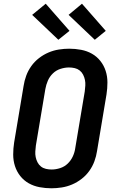

<svg xmlns="http://www.w3.org/2000/svg" viewBox="-20 -1005 640 1033"><path d="M257 8Q224 8 192.5 2Q161 -4 134.5 -19Q108 -34 89 -58Q70 -82 60.5 -111.5Q51 -141 51 -173.5Q51 -206 56 -238L107 -543Q111 -570 121 -597.5Q131 -625 148.5 -649.5Q166 -674 190 -692.5Q214 -711 241 -722.5Q268 -734 296.5 -738.5Q325 -743 352 -743Q385 -743 416.5 -737Q448 -731 474.5 -716Q501 -701 520 -677Q539 -653 548.5 -623.5Q558 -594 558 -561.5Q558 -529 553 -497L502 -192Q498 -165 488 -137.5Q478 -110 460.5 -85.5Q443 -61 419 -42.5Q395 -24 368 -12.5Q341 -1 312.5 3.5Q284 8 257 8ZM258 -93Q280 -93 303.5 -100.5Q327 -108 344.5 -125Q362 -142 372 -164Q382 -186 385 -209L436 -513Q438 -529 439 -544.5Q440 -560 437 -575Q434 -590 427 -603.5Q420 -617 408.5 -626Q397 -635 382 -638.5Q367 -642 351 -642Q329 -642 305.5 -634.5Q282 -627 264.5 -610Q247 -593 237.5 -571Q228 -549 224 -526L173 -222Q171 -206 170 -190.5Q169 -175 172 -160Q175 -145 182 -131.5Q189 -118 200.5 -109Q212 -100 227 -96.5Q242 -93 258 -93ZM490 -791 349 -925 421 -985 549 -839ZM294 -791 153 -925 226 -985 354 -839Z"/></svg>

Font: Iosevka SS04 Extended Oblique
Style: Bold
Weight: 700
Width: 7
Italic angle: -9°
Monospace: yes
Designer: Belleve Invis
Foundry: Belleve Invis
Version: Version 19.0.0; ttfautohint (v1.8.4)